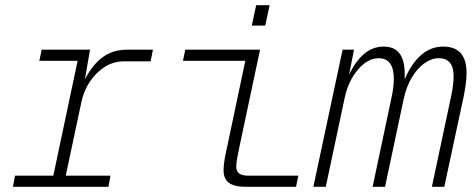

<svg xmlns="http://www.w3.org/2000/svg" viewBox="-20 -722 1840 742"><path d="M30 0 38 -43H186L280 -487H132L141 -530H328L308 -415Q338 -473 377.5 -501.5Q417 -530 472 -530H571L562 -485H459Q419 -485 385 -463.5Q351 -442 327 -406Q303 -370 294 -325L234 -43H407L399 0Z M931 0Q885 0 864.5 -15.5Q844 -31 844 -64Q844 -85 848.5 -109.5Q853 -134 859 -160L928 -487H687L696 -530H985L906 -158Q901 -133 897 -113Q893 -93 893 -77Q893 -61 904 -52Q915 -43 941 -43H1133L1124 0ZM953 -623 970 -702H1022L1005 -623Z M1191 0 1304 -530H1348L1329 -433Q1354 -486 1387.5 -514Q1421 -542 1463 -542Q1544 -542 1544 -437Q1544 -427 1544 -416Q1599 -542 1693 -542Q1783 -542 1783 -440Q1783 -416 1779 -390Q1775 -364 1771 -345L1697 0H1649L1723 -348Q1733 -393 1733 -427Q1733 -497 1676 -497Q1647 -497 1619.5 -477Q1592 -457 1571 -421.5Q1550 -386 1540 -339L1468 0H1420L1492 -340Q1497 -362 1499.5 -381.5Q1502 -401 1502 -417Q1502 -497 1443 -497Q1401 -497 1363 -452.5Q1325 -408 1311 -339L1239 0Z"/></svg>

Font: Geist Mono ExtraLight
Style: Italic
Weight: 200
Italic angle: -12°
Monospace: yes
Designer: Basement.studio, Andrés Briganti, Mateo Zaragoza
Foundry: Basement.studio, Vercel, Andrés Briganti, Guido Ferreyra, Mateo Zaragoza
Version: Version 1.500; ttfautohint (v1.8.4.7-5d5b)